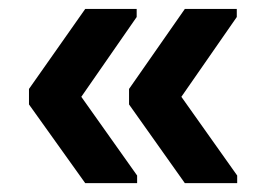

<svg xmlns="http://www.w3.org/2000/svg" viewBox="-20 -479 596 430"><path d="M394 -68.8 269 -245.1V-279.8L394 -459H510.3V-440.9L386.2 -262.2L511.2 -85.9V-68.8ZM170.9 -68.8 44.9 -245.1V-279.8L170.9 -459H286.1V-440.9L162.1 -262.2L287.1 -85.9V-68.8Z"/></svg>

Font: TypoPRO Liberation Sans
Style: Bold
Weight: 700
Designer: Steve Matteson
Foundry: Ascender Corporation
Version: Version 2.00.1